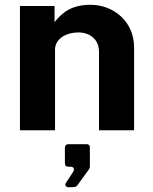

<svg xmlns="http://www.w3.org/2000/svg" viewBox="-20 -542 636 799"><path d="M63 0H209V-335C209 -382 257 -407 306 -407C354 -407 392 -378 392 -327V0H538V-345C538 -453 452 -522 357 -522C275 -522 238 -488 207 -450V-517H63ZM263 237H279C293 237 299 235 305 225L350 163C351 161 354 156 354 152V71C354 63 349 58 341 58H264C256 58 250 63 250 74V135C250 147 254 152 267 152H276C287 152 291 163 284 174L253 221C249 227 254 237 263 237Z"/></svg>

Font: United Sans
Style: Bold
Weight: 700
Designer: Pablo Impallari, Rodrigo Fuenzalida (Modified by Dan O. Williams)
Version: Version 1.000;PS 001.000;hotconv 1.0.88;makeotf.lib2.5.64775